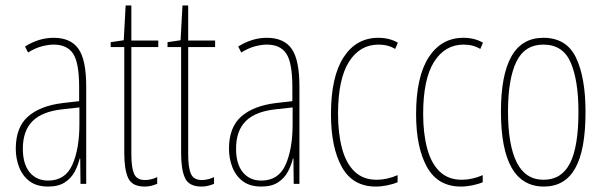

<svg xmlns="http://www.w3.org/2000/svg" viewBox="-20 -676 2219 706"><path d="M177 -537Q240 -537 268.5 -496.5Q297 -456 297 -358V0H276L275 -93H273Q267 -68 254.5 -44.5Q242 -21 218.5 -5.5Q195 10 157 10Q115 10 89 -9.5Q63 -29 50.5 -61Q38 -93 38 -129Q38 -208 83 -247.5Q128 -287 210 -297L271 -304V-355Q271 -445 249 -478.5Q227 -512 177 -512Q159 -512 135 -506Q111 -500 83 -483L72 -505Q123 -537 177 -537ZM209 -274Q135 -266 99.5 -230.5Q64 -195 64 -129Q64 -73 89 -42.5Q114 -12 157 -12Q220 -12 246 -70Q272 -128 272 -220V-281Z M513 -14Q526 -14 538.5 -17.5Q551 -21 558 -25V0Q548 4 537 7Q526 10 512 10Q466 10 451.5 -21Q437 -52 437 -112V-503H387V-521L435 -528L442 -656H463V-527H562V-503H463V-108Q463 -60 473 -37Q483 -14 513 -14Z M722 -14Q735 -14 747.5 -17.5Q760 -21 767 -25V0Q757 4 746 7Q735 10 721 10Q675 10 660.5 -21Q646 -52 646 -112V-503H596V-521L644 -528L651 -656H672V-527H771V-503H672V-108Q672 -60 682 -37Q692 -14 722 -14Z M961 -537Q1024 -537 1052.5 -496.5Q1081 -456 1081 -358V0H1060L1059 -93H1057Q1051 -68 1038.5 -44.5Q1026 -21 1002.5 -5.5Q979 10 941 10Q899 10 873 -9.5Q847 -29 834.5 -61Q822 -93 822 -129Q822 -208 867 -247.5Q912 -287 994 -297L1055 -304V-355Q1055 -445 1033 -478.5Q1011 -512 961 -512Q943 -512 919 -506Q895 -500 867 -483L856 -505Q907 -537 961 -537ZM993 -274Q919 -266 883.5 -230.5Q848 -195 848 -129Q848 -73 873 -42.5Q898 -12 941 -12Q1004 -12 1030 -70Q1056 -128 1056 -220V-281Z M1362 10Q1277 10 1237 -62Q1197 -134 1197 -256Q1197 -394 1243.5 -465.5Q1290 -537 1371 -537Q1412 -537 1443 -519L1433 -496Q1407 -512 1372 -512Q1303 -512 1263 -448.5Q1223 -385 1223 -257Q1223 -186 1237.5 -131Q1252 -76 1283.5 -45.5Q1315 -15 1365 -15Q1403 -15 1442 -32V-6Q1426 1 1404 5.5Q1382 10 1362 10Z M1675 10Q1590 10 1550 -62Q1510 -134 1510 -256Q1510 -394 1556.5 -465.5Q1603 -537 1684 -537Q1725 -537 1756 -519L1746 -496Q1720 -512 1685 -512Q1616 -512 1576 -448.5Q1536 -385 1536 -257Q1536 -186 1550.5 -131Q1565 -76 1596.5 -45.5Q1628 -15 1678 -15Q1716 -15 1755 -32V-6Q1739 1 1717 5.5Q1695 10 1675 10Z M2133 -264Q2133 -124 2095 -57Q2057 10 1980 10Q1822 10 1822 -266Q1822 -400 1860.5 -468.5Q1899 -537 1978 -537Q2063 -537 2098 -464Q2133 -391 2133 -264ZM1848 -266Q1848 -143 1880 -79Q1912 -15 1979 -15Q2045 -15 2076 -76Q2107 -137 2107 -265Q2107 -380 2078.5 -446Q2050 -512 1978 -512Q1909 -512 1878.5 -448.5Q1848 -385 1848 -266Z"/></svg>

Font: Noto Sans Hebrew ExtraCondensed Thin
Style: Regular
Weight: 100
Width: 2
Designer: Monotype Design Team
Foundry: Monotype Imaging Inc.
Version: Version 2.004; ttfautohint (v1.8.4.7-5d5b)